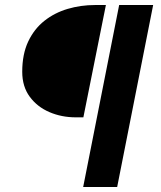

<svg xmlns="http://www.w3.org/2000/svg" viewBox="-20 -672 648 772"><path d="M314.4 80 459.1 -651.8H595.8L451.1 80ZM285.2 -200.2Q227.5 -200.2 178.5 -221.3Q129.6 -242.3 99.5 -283.2Q69.4 -324.1 69.4 -383.4Q69.4 -454.1 93.4 -505Q117.4 -555.8 158.5 -588.3Q199.6 -620.8 252.2 -636.3Q304.8 -651.8 362 -651.8H405.8L315.2 -200.2Z"/></svg>

Font: Source Sans Variable
Style: Italic
Weight: 200
Italic angle: -11°
Designer: Paul D. Hunt
Foundry: Adobe Systems Incorporated
Version: Version 3.006;hotconv 1.0.111;makeotfexe 2.5.65597